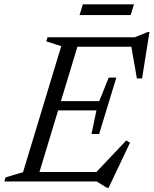

<svg xmlns="http://www.w3.org/2000/svg" viewBox="-37 -843 714 892"><path d="M247.5 -628.5 178 -651 184 -670H336L133 0H-17L-11 -19L70 -43ZM571.5 -635.5 592 -626H275L289.5 -670H589.5L650 -694.5H657.5L623 -478.5H599ZM460 29.5 412 0H84.5L99 -44H441L401.5 -34L549.5 -190.5L567 -180L467.5 29.5ZM423.5 -220.5H388L411 -330H185.5L198.5 -373H424L468 -482.5H503.5L463.5 -351.5ZM332.5 -773 348 -823H585.5L570 -773Z"/></svg>

Font: Newsreader 16pt
Style: Italic
Weight: 400
Italic angle: -17°
Designer: Hugues Gentile
Foundry: Production Type
Version: Version 1.003